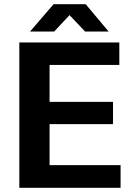

<svg xmlns="http://www.w3.org/2000/svg" viewBox="-20 -894 632 914"><path d="M72 0H554V-108H216V-303H518V-409H216V-585H548V-692H72ZM123 -744H238L311 -822L385 -744H497L388 -874H235Z"/></svg>

Font: Ronzino
Style: Bold
Weight: 700
Designer: Nunzio Mazzaferro
Foundry: Collletttivo
Version: Version 1.000;Glyphs 3.3 (3337)